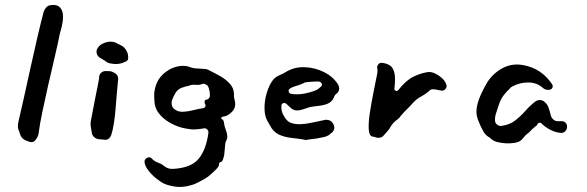

<svg xmlns="http://www.w3.org/2000/svg" viewBox="-20 -556 2363 773"><path d="M221 -421Q213 -380 200 -325Q187 -270 174 -213Q161 -156 150.5 -105.5Q140 -55 136 -23Q135 -9 125 5Q115 20 99 15Q95 14 92 12.5Q89 11 85 10Q66 3 60 -18Q59 -20 58.5 -23Q58 -26 56 -29Q49 -45 54 -65Q64 -107 77 -166Q90 -225 104 -288.5Q118 -352 131.5 -410Q145 -468 156 -509Q159 -518 166 -526Q173 -534 183 -535Q218 -541 229.5 -513.5Q241 -486 221 -421Z M496 -325Q496 -324 496 -321Q496 -318 495 -316Q494 -314 491.5 -311.5Q489 -309 486 -308Q458 -294 429 -300Q414 -301 403 -311Q397 -315 391.5 -318Q386 -321 380 -325Q371 -332 369 -343Q367 -354 374 -364Q382 -375 393.5 -380.5Q405 -386 418 -388Q438 -390 454 -380Q457 -379 459 -377.5Q461 -376 464 -375Q483 -367 491 -348Q496 -339 496 -325ZM455 -230Q453 -211 450.5 -181.5Q448 -152 445.5 -120Q443 -88 438.5 -59.5Q434 -31 428 -13Q419 11 396 6Q390 5 384.5 5Q379 5 374 4Q351 -3 349 -25Q347 -36 345.5 -46.5Q344 -57 345 -65Q347 -74 351.5 -99Q356 -124 362 -154Q368 -184 373 -208.5Q378 -233 379 -241V-244Q379 -255 386 -262Q393 -269 403 -270Q413 -270 421.5 -269.5Q430 -269 436 -265Q460 -255 455 -230Z M925 -151Q932 -126 915 -107Q898 -88 876 -86Q872 -86 871 -82Q870 -78 874 -76Q882 -71 882 -60Q884 -46 889 -33.5Q894 -21 895 -8Q896 0 892.5 6.5Q889 13 887 21Q885 43 883.5 60.5Q882 78 874 94Q872 95 868.5 96Q865 97 864 99Q862 100 862 104.5Q862 109 861 111Q856 121 844.5 131.5Q833 142 824 150Q822 153 805.5 163Q789 173 772 181Q759 188 736 193Q713 198 691 196Q680 195 665.5 191.5Q651 188 642 184Q627 177 609 162.5Q591 148 577.5 130.5Q564 113 562 98Q561 88 568 82Q575 76 585 78Q589 80 590 81Q595 87 601 91Q607 95 614 98Q620 100 626.5 103Q633 106 639 111Q655 125 676 124Q750 120 780 83Q810 46 819 -21Q820 -29 814 -35Q808 -41 800 -39Q782 -36 766.5 -35Q751 -34 731 -38Q698 -43 666.5 -60.5Q635 -78 617 -103Q604 -122 602 -145Q600 -168 601 -181Q606 -231 639.5 -260Q673 -289 715 -291Q727 -291 739 -288Q755 -281 771.5 -280.5Q788 -280 810 -278Q814 -277 818 -275Q822 -273 826 -271Q846 -261 869 -248Q892 -235 908 -215.5Q924 -196 922 -168Q922 -164 923 -160Q924 -156 925 -151ZM825 -175Q825 -182 823.5 -189Q822 -196 820 -203Q818 -207 816 -210.5Q814 -214 810 -215Q804 -220 795 -218Q784 -213 768 -214.5Q752 -216 741 -211Q734 -208 726 -208Q723 -205 719 -205Q713 -203 712 -203Q695 -196 686.5 -182Q678 -168 672 -151Q667 -125 686 -114Q699 -105 718 -106Q737 -107 758.5 -112.5Q780 -118 800 -121Q805 -123 807 -127.5Q809 -132 806 -136Q805 -139 804 -142Q803 -145 804 -149Q806 -155 812 -155H814Q827 -162 825 -175Z M1339 -219Q1353 -198 1337 -180Q1336 -180 1335.5 -179.5Q1335 -179 1334 -179Q1326 -171 1323 -161Q1315 -145 1299 -138.5Q1283 -132 1264 -130Q1245 -128 1228 -125Q1217 -122 1208 -118.5Q1199 -115 1189 -113Q1165 -107 1149 -123Q1145 -127 1141 -130.5Q1137 -134 1133 -138Q1127 -143 1120 -140.5Q1113 -138 1113 -130Q1111 -111 1121.5 -91.5Q1132 -72 1145 -64Q1164 -55 1189 -56Q1214 -57 1240 -63Q1266 -69 1287 -73Q1295 -75 1304.5 -72Q1314 -69 1319 -61Q1320 -60 1321.5 -58Q1323 -56 1323 -54Q1328 -44 1324.5 -34Q1321 -24 1312 -19Q1312 -18 1311 -18Q1310 -18 1309 -16Q1305 -12 1299 -9.5Q1293 -7 1288 -5Q1271 -1 1255.5 1.5Q1240 4 1220 6Q1212 9 1204 6Q1179 2 1152 -1Q1125 -4 1102.5 -14.5Q1080 -25 1067 -51Q1066 -53 1064.5 -55Q1063 -57 1062 -60Q1046 -82 1045 -115.5Q1044 -149 1054 -182Q1064 -215 1079 -234Q1090 -247 1104 -252.5Q1118 -258 1134 -268Q1167 -287 1207 -285.5Q1247 -284 1283 -266.5Q1319 -249 1339 -219ZM1274 -221Q1273 -224 1270 -225.5Q1267 -227 1264 -228Q1249 -228 1228.5 -226.5Q1208 -225 1205 -223Q1203 -221 1197 -219Q1184 -213 1170.5 -209.5Q1157 -206 1147 -199Q1140 -195 1142.5 -187Q1145 -179 1153 -178Q1179 -174 1207 -179.5Q1235 -185 1257 -195Q1266 -201 1274 -209Q1279 -216 1274 -221Z M1776 -218Q1781 -208 1774.5 -199Q1768 -190 1758 -191Q1747 -193 1734.5 -195.5Q1722 -198 1714 -195Q1713 -194 1700.5 -184Q1688 -174 1678 -169Q1657 -158 1641.5 -140.5Q1626 -123 1610 -108Q1606 -103 1601.5 -98.5Q1597 -94 1593 -89Q1589 -82 1583 -77.5Q1577 -73 1571 -68Q1566 -64 1561.5 -58.5Q1557 -53 1554 -48Q1548 -37 1540.5 -28.5Q1533 -20 1525 -11Q1520 -4 1510.5 -2Q1501 0 1493 -3Q1487 -6 1480 -6Q1466 -9 1464.5 -35.5Q1463 -62 1469 -101.5Q1475 -141 1483.5 -183.5Q1492 -226 1499 -261Q1501 -272 1499 -281Q1497 -290 1503 -297Q1509 -304 1518 -303Q1536 -301 1549 -293Q1562 -285 1567.5 -264Q1573 -243 1568 -200Q1567 -193 1573.5 -190.5Q1580 -188 1584 -194Q1615 -233 1644 -247Q1673 -261 1698 -265Q1715 -269 1734 -259Q1748 -252 1759.5 -241.5Q1771 -231 1776 -218Z M2263 -44Q2262 -34 2255 -27Q2248 -20 2237 -21Q2215 -23 2194.5 -34Q2174 -45 2161 -58Q2157 -63 2151.5 -62Q2146 -61 2143 -55Q2142 -50 2133 -45Q2129 -42 2125.5 -38.5Q2122 -35 2118 -31Q2111 -23 2102.5 -17Q2094 -11 2087 -1Q2074 17 2052 19Q2035 22 2017 21Q1999 20 1983 16Q1969 13 1957 3Q1955 1 1953 -1Q1951 -3 1948 -4Q1935 -12 1927 -25Q1914 -48 1904 -74.5Q1894 -101 1901 -131Q1906 -154 1918.5 -180.5Q1931 -207 1942 -225Q1965 -261 2003 -281.5Q2041 -302 2086 -294Q2124 -287 2152.5 -268Q2181 -249 2202 -218Q2207 -211 2204.5 -204Q2202 -197 2194 -195Q2178 -192 2167 -201Q2142 -224 2107 -224Q2072 -224 2043 -208Q2039 -206 2036.5 -204Q2034 -202 2032 -199Q2020 -188 2007.5 -172Q1995 -156 1987 -130Q1983 -117 1977.5 -101Q1972 -85 1973 -71Q1973 -61 1981 -54.5Q1989 -48 1999 -49Q2033 -54 2055 -71.5Q2077 -89 2095.5 -110Q2114 -131 2136 -148Q2145 -154 2156 -153Q2167 -152 2174 -144Q2184 -136 2189 -121Q2194 -106 2198 -90Q2201 -80 2209.5 -73.5Q2218 -67 2229 -68H2239Q2250 -69 2257 -62Q2264 -55 2263 -44Z"/></svg>

Font: Slackside One
Style: Regular
Weight: 400
Version: Version 1.000